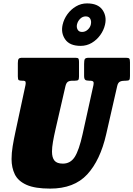

<svg xmlns="http://www.w3.org/2000/svg" viewBox="-20 -1090 785 1130"><path d="M365 -582 307 -330Q297.5 -289 291.8 -255.8Q286 -222.5 286 -198Q286 -162.5 300.5 -144.8Q315 -127 350 -127Q394.5 -127 419.8 -166.2Q445 -205.5 466 -300L530 -589.5Q533 -603.5 529 -609.2Q525 -615 508 -615H505Q487 -615 481 -620.8Q475 -626.5 475 -643.5V-713.5Q475 -734 479 -742Q483 -750 503 -750H721Q737 -750 741 -745Q745 -740 745 -723V-642.5Q745 -624.5 740.8 -619.8Q736.5 -615 721.5 -615H716Q696.5 -615 685.5 -609.2Q674.5 -603.5 670 -584.5L605 -300Q570 -146.5 493 -63.2Q416 20 275 20Q185.5 20 136 -2.2Q86.5 -24.5 67.2 -64Q48 -103.5 48 -154Q48 -189.5 54.5 -229Q61 -268.5 70 -310L130 -589.5Q132.5 -602.5 130.2 -608.8Q128 -615 113 -615H110Q95.5 -615 90.2 -618.5Q85 -622 85 -640.5V-718.5Q85 -737 89.8 -743.5Q94.5 -750 112 -750H424Q438 -750 441.5 -745.2Q445 -740.5 445 -726V-639.5Q445 -624.5 440.8 -619.8Q436.5 -615 420.5 -615H408Q388 -615 378.8 -608.2Q369.5 -601.5 365 -582ZM454.5 -820Q390.5 -820 364 -857.8Q337.5 -895.5 348.5 -944.5Q356 -977.5 376.5 -1006Q397 -1034.5 427 -1052.2Q457 -1070 492 -1070Q556.5 -1070 583 -1032Q609.5 -994 598 -944.5Q590.5 -912 570 -883.5Q549.5 -855 519.8 -837.5Q490 -820 454.5 -820ZM463 -902Q482 -902 496.5 -915.5Q511 -929 514.5 -945.5Q519 -965.5 511.2 -979.5Q503.5 -993.5 484.5 -993.5Q466 -993.5 451.8 -979.5Q437.5 -965.5 433 -945.5Q429.5 -929 437 -915.5Q444.5 -902 463 -902Z"/></svg>

Font: Besley* Condensed Fatface
Style: Italic
Weight: 900
Width: 3
Italic angle: -13°
Designer: Owen Earl
Foundry: indestructible type*
Version: Version 3.000; ttfautohint (v1.8.3)